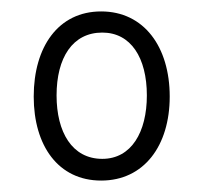

<svg xmlns="http://www.w3.org/2000/svg" viewBox="-20 -750 356 336"><path d="M157 -434C232 -434 277 -495 277 -581C277 -668 232 -730 157 -730C82 -730 39 -668 39 -581C39 -495 82 -434 157 -434ZM159 -472C106 -472 79 -519 79 -583C79 -649 107 -693 159 -693C209 -693 237 -649 237 -583C237 -519 210 -472 159 -472Z"/></svg>

Font: Noto Serif Ethiopic XCn
Style: Regular
Weight: 400
Width: 2
Designer: Monotype Design Team
Foundry: Monotype Imaging Inc.
Version: Version 2.102